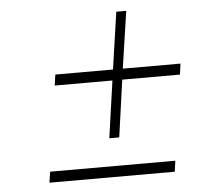

<svg xmlns="http://www.w3.org/2000/svg" viewBox="-44 -621 635 620"><g transform="rotate(-5 273.5 -311.5)"><path d="M91.8 -45.9 97.2 -81.1H502.9L498 -45.9ZM136.2 -356.9 141.1 -392.1H328.1L355 -577.1H387.2L359.9 -392.1H546.9L542 -356.9H355L329.1 -171.9H296.9L323.2 -356.9Z"/></g></svg>

Font: Trueno UltraLight
Style: Italic
Weight: 250
Designer: Julieta Ulanovsky
Foundry: Julieta Ulanovsky
Version: Version 3.001b | FøM Fix